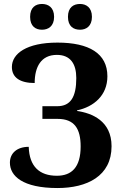

<svg xmlns="http://www.w3.org/2000/svg" viewBox="-20 -939 624 969"><path d="M384 -789C414 -789 444 -806 444 -854C444 -902 414 -919 384 -919C351 -919 323 -902 323 -854C323 -806 351 -789 384 -789ZM192 -789C223 -789 253 -806 253 -854C253 -902 223 -919 192 -919C160 -919 132 -902 132 -854C132 -806 160 -789 192 -789ZM270 10C419 10 543 -50 543 -201C543 -329 444 -368 369 -379V-382C453 -400 522 -457 522 -554C522 -669 430 -724 270 -724C114 -724 40 -668 40 -601C40 -547 82 -520 155 -520C155 -601 187 -662 267 -662C336 -662 365 -616 365 -545C365 -449 336 -403 269 -403H194V-339H271C356 -339 387 -289 387 -200C387 -94 341 -52 267 -52C180 -52 128 -98 125 -198C66 -198 30 -166 30 -118C30 -51 94 10 270 10Z"/></svg>

Font: Noto Serif SemiCondensed
Style: Bold
Weight: 700
Width: 4
Designer: Monotype Design Team
Foundry: Monotype Imaging Inc.
Version: Version 2.015